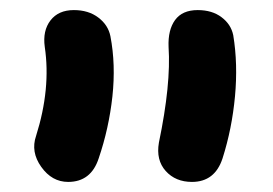

<svg xmlns="http://www.w3.org/2000/svg" viewBox="-20 -763 536 377"><path d="M356.9 -405.8Q324.7 -405.8 305.4 -427.2Q286.1 -448.7 292 -482.9Q315.9 -597.7 311 -670.9Q309.6 -704.1 323.7 -723.6Q337.9 -743.2 368.2 -743.2Q396.5 -743.2 415 -729.2Q433.6 -715.3 438 -693.8Q447.3 -637.2 441.4 -573.7Q435.5 -510.3 417 -452.1Q401.9 -405.8 356.9 -405.8ZM113.8 -405.8Q82 -405.8 61 -435.3Q40 -464.8 50.8 -496.1Q80.1 -588.9 67.9 -670.9Q63.5 -702.6 79.1 -722.9Q94.7 -743.2 125 -743.2Q153.8 -743.2 173.1 -728.5Q192.4 -713.9 196.8 -691.9Q207.5 -636.2 200.7 -573.5Q193.8 -510.7 173.8 -452.1Q158.7 -405.8 113.8 -405.8Z"/></svg>

Font: Shantell Sans Bouncy
Style: Regular
Weight: 600
Designer: Stephen Nixon, Anya Danilova, Shantell Martin
Foundry: Arrow Type
Version: Version 1.006;[9816181b4]